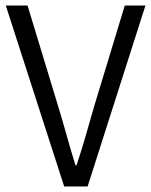

<svg xmlns="http://www.w3.org/2000/svg" viewBox="-20 -677 549 697"><path d="M213 0 1 -657H80L190 -295Q208 -236 222 -185.5Q236 -135 254 -77H258Q277 -135 291.5 -185.5Q306 -236 323 -295L433 -657H508L298 0Z"/></svg>

Font: Assistant ExtraLight
Style: Regular
Weight: 400
Version: Version 3.000